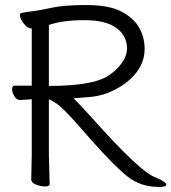

<svg xmlns="http://www.w3.org/2000/svg" viewBox="-20 -729 680 762"><path d="M106 -335Q91 -334 60 -332H59Q46 -332 37 -347Q28 -362 28 -375.5Q28 -389 39 -389H106V-616H105Q85 -616 66 -648Q59 -660 59 -668.5Q59 -677 67 -678Q87 -682 113 -685Q139 -688 186.5 -698.5Q234 -709 322.5 -709Q411 -709 460 -684Q509 -659 531.5 -620.5Q554 -582 554 -534.5Q554 -487 525.5 -447Q497 -407 445.5 -378Q394 -349 336.5 -344Q279 -339 272 -339Q303 -308 346 -260Q537 -46 597 -25Q640 -7 640 4Q640 13 612 13Q538 13 486 -28.5Q434 -70 347 -168L279 -245Q225 -305 204.5 -318Q184 -331 174 -335V-115L177 1Q177 11 159 11Q141 11 122.5 3.5Q104 -4 104 -17L106 -116ZM174 -388Q343 -388 406 -426Q441 -448 462.5 -477.5Q484 -507 484 -537Q484 -587 442 -618Q400 -649 314.5 -649Q229 -649 174 -630Z"/></svg>

Font: LXGW Bright GB
Style: Regular
Weight: 400
Designer: Christian Thalmann (Catharsis Fonts)
Foundry: LXGW / Christian Thalmann (Catharsis Fonts) / Fontworks Inc.
Version: Version 5.510